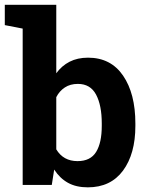

<svg xmlns="http://www.w3.org/2000/svg" viewBox="-31 -782 627 812"><path d="M340.3 10.3Q291 10.3 256.3 -9Q221.7 -28.3 198.2 -64.9L188 0H64.9V-661.1L-10.7 -675.8V-761.7H207V-472.2Q230 -503.9 263.4 -521Q296.9 -538.1 341.3 -538.1Q437.5 -538.1 489.5 -462.2Q541.5 -386.2 541.5 -259.8V-249.5Q541.5 -131.3 489.3 -60.5Q437 10.3 340.3 10.3ZM296.9 -100.6Q351.6 -100.6 375.5 -139.4Q399.4 -178.2 399.4 -249.5V-259.8Q399.4 -336.9 375.2 -382.1Q351.1 -427.2 298.3 -427.2Q266.1 -427.2 243.2 -412.1Q220.2 -397 207 -371.1V-150.4Q236.8 -100.6 296.9 -100.6Z"/></svg>

Font: Roboto Slab
Style: Bold
Weight: 700
Designer: Google
Version: Version 2.000; ttfautohint (v1.8.1.43-b0c9)